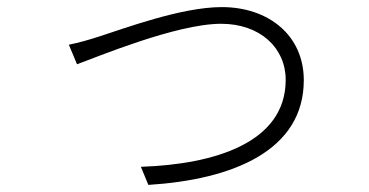

<svg xmlns="http://www.w3.org/2000/svg" viewBox="-20 -513 1040 541"><path d="M174 -387 197 -332C248 -350 476 -446 603 -446C713 -446 785 -378 785 -288C785 -111 585 -50 377 -43L398 8C637 -7 836 -89 836 -287C836 -414 736 -493 605 -493C491 -493 331 -433 259 -410C228 -400 203 -393 174 -387Z"/></svg>

Font: Genne Gothic Light
Style: Regular
Weight: 300
Designer: Ryoko NISHIZUKA (kana & ideographs); Paul D. Hunt (Latin, Greek & Cyrillic); Wenlong ZHANG (bopomofo); Sandoll Communica
Foundry: Adobe Systems Incorporated
Version: Version 1.004;PS 1.004;hotconv 16.6.51;makeotf.lib2.5.65220